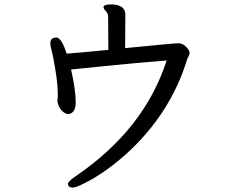

<svg xmlns="http://www.w3.org/2000/svg" viewBox="-20 -783 1040 870"><path d="M311 67Q288 67 288 50Q288 39 325 14Q635 -198 735 -509Q603 -499 454 -483.5Q305 -468 302 -468Q323 -376 323 -320Q323 -272 292 -266Q274 -266 258.5 -283.5Q243 -301 240 -326L242 -348Q242 -401 231.5 -463Q221 -525 218 -537Q208 -573 208 -586Q208 -613 235 -613Q259 -613 282 -540Q339 -544 471 -557L470 -705Q470 -722 459.5 -732.5Q449 -743 449 -753Q453 -763 482 -763Q548 -763 548 -716L547 -565Q771 -587 788 -587Q808 -587 823.5 -570.5Q839 -554 839 -545Q839 -535 834.5 -528Q830 -521 828 -514Q751 -263 546 -80Q448 6 359 49Q323 67 311 67Z"/></svg>

Font: LXGW WenKai Medium
Style: Regular
Weight: 500
Designer: LXGW / Fontworks Inc.
Foundry: LXGW / Fontworks Inc.
Version: Version 1.501; October 10, 2024